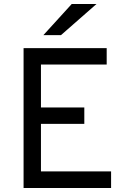

<svg xmlns="http://www.w3.org/2000/svg" viewBox="-20 -941 639 961"><path d="M197 -765 339 -921H463L285 -765ZM98 0V-700H514V-618H185V-403H402V-321H185V-83H536V0Z"/></svg>

Font: Overpass
Style: Regular
Weight: 400
Designer: Delve Withrington, Thomas Jockin
Foundry: Delve Fonts
Version: Version 3.000;DELV;Overpass